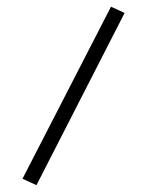

<svg xmlns="http://www.w3.org/2000/svg" viewBox="-20 -350 470 571"><path d="M46.9 181.6 88.4 200.7 350.6 -311.5 310.1 -330.1Z"/></svg>

Font: Vazirmatn ExtraLight
Style: Regular
Weight: 200
Designer: Saber Rastikerdar
Foundry: Saber Rastikerdar
Version: Version 33.003